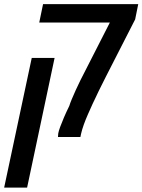

<svg xmlns="http://www.w3.org/2000/svg" viewBox="-70 -650 676 911"><path d="M205.1 0Q205.6 -3.4 205.6 -7.8Q205.6 -12.2 206.5 -17.6Q208.5 -28.8 215.6 -48.1Q222.7 -67.4 233.6 -93Q244.6 -118.7 258.8 -147.5Q262.7 -160.6 270.8 -179.9Q278.8 -199.2 289.3 -222.2Q299.8 -245.1 311.5 -269L451.2 -543H116.2L134.3 -630.4H585.9L571.3 -558.1L432.6 -286.6Q428.7 -278.8 423.1 -267.6Q417.5 -256.3 410.6 -242.7Q403.8 -229 396.7 -214.6Q389.6 -200.2 383.1 -185.8Q376.5 -171.4 370.1 -158.7Q357.9 -131.8 346.9 -106.9Q335.9 -82 327.6 -58.8Q319.3 -35.6 314.5 -14.6L311.5 0ZM-50.3 240.2 80.6 -375H189L58.6 240.2Z"/></svg>

Font: Open Sans SemiCondensed SemiBold
Style: Italic
Weight: 600
Width: 4
Italic angle: -12°
Designer: Monotype Design Team
Foundry: Monotype Imaging Inc.
Version: Version 3.000